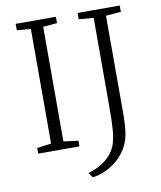

<svg xmlns="http://www.w3.org/2000/svg" viewBox="-100 -837 925 1105"><g transform="rotate(-10 362.5 -284.5)"><path d="M149 -44V-714L68 -721V-758H303V-721L221 -714V-44L307 -33V0H66V-33ZM495 29Q508 -10 512 -60Q516 -110 516 -196V-714L430 -721V-758H676V-721L588 -714V-232V-154Q588 -63 579 -17Q568 39 533.5 83.5Q499 128 451 155Q403 182 352 189L331 160Q391 144 433.5 110Q476 76 495 29Z"/></g></svg>

Font: Martel UltraLight
Style: Regular
Weight: 250
Designer: Dan Reynolds
Foundry: Dan Reynolds
Version: Version 1.001; ttfautohint (v1.1) -l 5 -r 5 -G 72 -x 0 -D la